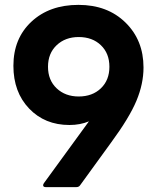

<svg xmlns="http://www.w3.org/2000/svg" viewBox="-20 -768 648 788"><path d="M293 0H168Q157 0 157 -8Q157 -11 160 -16L345 -270Q309 -255 265 -255Q164 -255 99.5 -322.5Q35 -390 35 -498Q35 -610 109 -679Q183 -748 302 -748Q421 -748 495 -675.5Q569 -603 569 -491Q569 -424 540 -354.5Q511 -285 436 -183L309 -8Q304 0 293 0ZM303 -372Q359 -372 394 -405.5Q429 -439 429 -494Q429 -549 394 -582.5Q359 -616 303 -616Q248 -616 212.5 -582.5Q177 -549 177 -494Q177 -439 212.5 -405.5Q248 -372 303 -372Z"/></svg>

Font: YamahaIndonesia935. App
Style: Bold
Weight: 700
Designer: Dalton Maag Ltd
Foundry: Dalton Maag Ltd
Version: Version 1.002; January 01, 2024; Regular/Italic